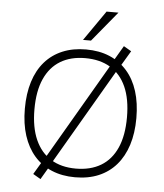

<svg xmlns="http://www.w3.org/2000/svg" viewBox="-62 -990 924 1079"><g transform="rotate(5 399.5 -450.0)"><path d="M399 8Q326 8 267.5 -16.5Q209 -41 168.5 -87.5Q128 -134 106.5 -200.5Q85 -267 85 -352Q85 -437 106 -504Q127 -571 167.5 -617.5Q208 -664 266.5 -688.5Q325 -713 399 -713Q474 -713 532 -688.5Q590 -664 631 -617.5Q672 -571 693 -504.5Q714 -438 714 -353Q714 -268 692.5 -201Q671 -134 630.5 -87.5Q590 -41 532 -16.5Q474 8 399 8ZM399 -41Q482 -41 540.5 -76Q599 -111 630 -180.5Q661 -250 661 -353Q661 -456 630 -525Q599 -594 540.5 -629Q482 -664 399 -664Q317 -664 259 -629Q201 -594 170 -525Q139 -456 139 -353Q139 -251 170 -181.5Q201 -112 259 -76.5Q317 -41 399 -41ZM207 35 164 10 214 -74 233 -103 545 -638 559 -665 609 -750 652 -725 602 -641 583 -612 271 -77 257 -50ZM377 -765 495 -935H562L422 -765Z"/></g></svg>

Font: Nunito Sans 7pt ExtraLight
Style: Regular
Weight: 250
Designer: Vernon Adams
Foundry: Vernon Adams
Version: Version 3.101;gftools[0.9.27]